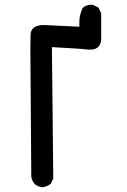

<svg xmlns="http://www.w3.org/2000/svg" viewBox="-20 -798 540 818"><path d="M318.4 -684.1Q317.9 -691.4 317.9 -698.5Q317.9 -705.6 318.6 -715.6Q319.3 -725.6 322.8 -738.5Q326.2 -751.5 332.5 -764.6Q341.8 -772.5 350.8 -775.1Q359.9 -777.8 368.2 -777.8Q371.6 -777.8 376 -777.3L399.4 -765.6L411.1 -742.2V-626.5Q408.7 -608.4 398.9 -598.6Q386.7 -586.4 364.7 -586.4Q359.4 -586.4 351.6 -587.2Q343.8 -587.9 329.1 -589.4Q314.5 -590.8 295.4 -591.8Q256.8 -594.2 201.2 -597.2L207 -37.1L195.8 -14.2L193.8 -13.2Q178.7 -2.4 160.2 0Q141.1 -2.4 127.4 -14.2Q115.7 -27.8 113.3 -46.4L109.4 -589.4Q109.4 -617.2 110.4 -650.4Q110.8 -667.5 121.1 -677.2Q134.8 -691.4 166 -691.4Q166.5 -691.4 318.4 -684.1Z"/></svg>

Font: Bakudai
Style: Bold
Weight: 700
Version: Version 1.48